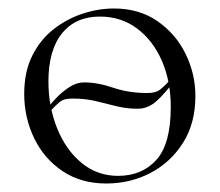

<svg xmlns="http://www.w3.org/2000/svg" viewBox="-20 -419 517 452"><path d="M327 -200Q347 -200 357.5 -208.5Q368 -217 377 -227Q379 -229 382.5 -225.5Q386 -222 384 -220Q356 -185 339.5 -174Q323 -163 305 -163Q278 -163 254 -169Q230 -175 205.5 -181Q181 -187 150 -187Q130 -187 120 -178.5Q110 -170 101 -160Q99 -159 95.5 -162Q92 -165 94 -167Q102 -178 115.5 -191.5Q129 -205 145 -215Q161 -225 178 -225Q210 -225 246.5 -212.5Q283 -200 327 -200ZM230 13Q171 13 127.5 -16Q84 -45 60.5 -93.5Q37 -142 37 -198Q37 -250 56 -288Q75 -326 106.5 -350.5Q138 -375 175 -387Q212 -399 248 -399Q308 -399 351 -369Q394 -339 417 -292Q440 -245 440 -193Q440 -129 411 -83Q382 -37 334.5 -12Q287 13 230 13ZM258 -5Q314 -5 348 -42.5Q382 -80 382 -167Q382 -228 361 -276Q340 -324 302.5 -352Q265 -380 215 -380Q158 -380 126 -340.5Q94 -301 94 -227Q94 -168 114.5 -117Q135 -66 172 -35.5Q209 -5 258 -5Z"/></svg>

Font: Cormorant Light
Style: Regular
Weight: 300
Designer: Christian Thalmann (Catharsis Fonts)
Foundry: Catharsis Fonts
Version: Version 4.000